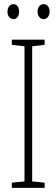

<svg xmlns="http://www.w3.org/2000/svg" viewBox="-20 -905 272 925"><path d="M16 -849C16 -828 27 -813 45 -813C61 -813 72 -827 72 -849C72 -871 61 -885 45 -885C27 -885 16 -869 16 -849ZM161 -850C161 -828 173 -813 190 -813C207 -813 219 -828 219 -850C219 -872 206 -885 190 -885C173 -885 161 -870 161 -850ZM195 0V-25L135 -31V-682L195 -689V-714H37V-689L98 -682V-31L37 -25V0Z"/></svg>

Font: Noto Sans Ethiopic ExtraCondensed ExtraLight
Style: Regular
Weight: 200
Width: 2
Designer: Monotype Design Team
Foundry: Monotype Imaging Inc.
Version: Version 2.102